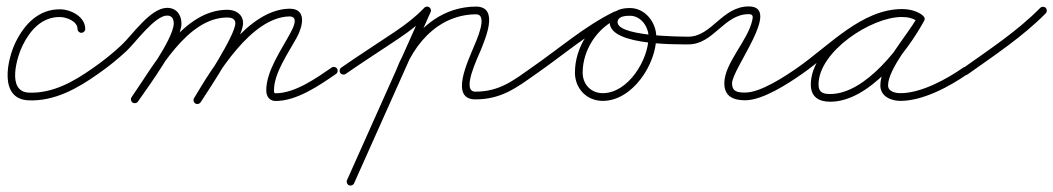

<svg xmlns="http://www.w3.org/2000/svg" viewBox="-20 -297 3275 597"><path d="M245 -207C245 -207 245 -207 245 -207C245 -245 201 -267.2 168.3 -268C101.8 -269.5 57.2 -223.2 29.3 -167.4C2.6 -114 -25.3 10.9 68.5 15C149.3 18.5 221.2 -22 284.9 -67.2C290.3 -71 291.6 -78.5 287.8 -83.9C284 -89.3 276.5 -90.6 271.1 -86.8C211.9 -44.9 144.7 -5.7 69.5 -9C-0.4 -12 32.9 -120.9 50.7 -156.6C74.3 -203.9 111 -245.3 167.7 -244C186.6 -243.6 221 -231 221 -207C221 -200.4 226.4 -195 233 -195C239.6 -195 245 -200.4 245 -207Z M284.9 -67.2C284.9 -67.2 284.9 -67.2 284.9 -67.2C316.3 -89 346.1 -113 374.1 -139.1C400.3 -163.7 461.5 -248.6 499.6 -248.6C514.8 -248.6 520.2 -238.1 520.2 -224C520.2 -176.3 418.9 -37.6 389.2 5.1C385.4 10.6 386.7 18.1 392.1 21.8C397.6 25.6 405.1 24.3 408.8 18.9C408.8 18.9 408.8 18.9 408.8 18.9C442.9 -29.9 544.2 -167.5 544.2 -224C544.2 -251.3 528.3 -272.6 499.6 -272.6C448.2 -272.6 392.2 -189 357.7 -156.7C330.6 -131.3 301.6 -108.1 271.1 -86.8C265.7 -83.1 264.4 -75.6 268.2 -70.1C271.9 -64.7 279.4 -63.4 284.9 -67.2ZM408.8 18.9C408.8 18.9 408.8 18.9 408.8 18.9C473.1 -73.3 561 -242.6 687.1 -242.6C698.7 -242.6 711.8 -238.9 711.8 -225.1C711.8 -187.1 610.2 -32.9 583.9 7.4C580.3 13 581.9 20.4 587.4 24.1C593 27.7 600.4 26.1 604.1 20.6C634.3 -25.7 735.8 -178 735.8 -225.1C735.8 -252.8 712.4 -266.6 687.1 -266.6C549 -266.6 459 -95 389.2 5.1C385.4 10.6 386.7 18.1 392.1 21.8C397.6 25.6 405.1 24.3 408.8 18.9ZM587.5 24.8C593.2 28.2 600.5 26.4 603.9 20.7C656.6 -67.6 760.3 -241.7 878.4 -245.9C911.1 -247.1 891 -209.2 882.6 -193.7C854.5 -141.2 807.9 -76.2 807.9 -16.1C807.9 2 817.3 17 837 17C903.2 17 972.6 -31.2 1024.8 -67.1C1030.3 -70.9 1031.6 -78.3 1027.9 -83.8C1024.1 -89.3 1016.7 -90.6 1011.2 -86.9C1011.2 -86.9 1011.2 -86.9 1011.2 -86.9C963.8 -54.3 897.4 -7 837 -7C831.6 -7 831.9 -11.5 831.9 -16.1C831.9 -70.9 877.8 -133.9 903.8 -182.3C921.7 -215.8 935.1 -271.9 877.6 -269.9C748.1 -265.3 641.5 -89.1 583.3 8.4C579.9 14.1 581.8 21.5 587.5 24.8Z M1054.9 -67.2C1054.9 -67.2 1054.9 -67.2 1054.9 -67.2C1110.1 -105.6 1167 -141.6 1222.7 -179.3C1256.5 -202.2 1288.4 -226.6 1316.7 -256.2C1321.3 -261 1321.1 -268.6 1316.3 -273.1C1311.5 -277.7 1303.9 -277.6 1299.3 -272.8C1299.3 -272.8 1299.3 -272.8 1299.3 -272.8C1272.2 -244.4 1241.7 -221.1 1209.3 -199.2C1153.4 -161.4 1096.5 -125.4 1041.1 -86.8C1035.7 -83.1 1034.4 -75.6 1038.2 -70.1C1041.9 -64.7 1049.4 -63.4 1054.9 -67.2ZM1312.9 -275.4C1306.8 -278.1 1299.7 -275.4 1297 -269.4C1217.7 -91.9 1138.4 85.6 1059 263.1C1056.3 269.2 1059.1 276.3 1065.1 279C1071.2 281.7 1078.3 278.9 1081 272.9C1081 272.9 1081 272.9 1081 272.9C1160.3 95.4 1239.6 -82.1 1319 -259.6C1321.7 -265.6 1318.9 -272.7 1312.9 -275.4ZM1235.2 -72.7C1235.2 -72.7 1235.2 -72.7 1235.2 -72.7C1256.8 -128.7 1292.5 -181.6 1342.5 -215.8C1377.3 -239.5 1417.8 -252.5 1460 -252.5C1500.4 -252.5 1458.7 -165.4 1452.1 -148.9C1437 -110.7 1376.6 12 1458 12C1538.6 12 1585.3 -23.7 1646.9 -67.2C1652.3 -71 1653.6 -78.5 1649.8 -83.9C1646 -89.3 1638.5 -90.6 1633.1 -86.8C1575.8 -46.4 1533 -12 1458 -12C1413.2 -12 1465.4 -117.3 1474.4 -140C1488.3 -175 1533.7 -276.5 1460 -276.5C1413 -276.5 1367.8 -262.1 1329 -235.6C1274.9 -198.7 1236.1 -141.9 1212.8 -81.3C1210.4 -75.1 1213.5 -68.2 1219.7 -65.8C1225.9 -63.4 1232.8 -66.5 1235.2 -72.7Z M1630.1 -70.2C1633.9 -64.7 1641.4 -63.4 1646.8 -67.1C1729.5 -124.3 1809.5 -194.6 1899.6 -238.7C1906.8 -242.2 1907.8 -249.2 1905.2 -254.6C1902.6 -260 1896.5 -263.7 1889.3 -260.4C1817.5 -227.1 1767.7 -150.4 1767.7 -71.2C1767.7 -21.8 1804.3 16.7 1854.2 16.7C1947.2 16.7 2020.6 -98.2 2020.6 -182.5C2020.6 -227.5 1985.9 -272 1939 -272C1915.8 -272 1887.4 -266.9 1878.7 -242C1878.7 -242 1878.7 -242 1878.7 -242C1878.7 -242 1878.7 -242 1878.7 -242C1847.8 -155.4 2080.3 -159.1 2121 -159C2127.6 -159 2133 -164.4 2133 -171C2133 -177.6 2127.6 -183 2121 -183C2121 -183 2121 -183 2121 -183C2097.6 -183 1883.4 -183.7 1901.3 -234C1901.3 -234 1901.3 -234 1901.3 -234C1901.3 -234 1901.3 -234 1901.3 -234C1905.9 -247.1 1927.6 -248 1939 -248C1972.5 -248 1996.6 -214.2 1996.6 -182.5C1996.6 -111.7 1933.5 -7.3 1854.2 -7.3C1817.5 -7.3 1791.7 -34.9 1791.7 -71.2C1791.7 -141.1 1836 -209.2 1899.4 -238.6C1906.6 -241.9 1907.6 -249.1 1905 -254.5C1902.4 -260 1896.2 -263.7 1889.1 -260.3C1797.8 -215.6 1716.9 -144.8 1633.2 -86.9C1627.7 -83.1 1626.4 -75.6 1630.1 -70.2Z M2109 -171C2109 -164.3 2114.4 -159 2121 -159C2199.1 -159.2 2230.8 -253 2308 -253C2322.4 -253 2321.6 -244.9 2318.8 -232.7C2304.7 -170 2232.2 -100.6 2232.2 -37.8C2232.2 3.4 2261.2 14.8 2297.3 14.8C2351.3 14.8 2430.7 -36.9 2473.9 -67.2C2479.3 -71 2480.6 -78.5 2476.8 -83.9C2473 -89.3 2465.5 -90.6 2460.1 -86.8C2421.7 -59.9 2345.2 -9.2 2297.3 -9.2C2274.7 -9.2 2256.2 -11.2 2256.2 -37.8C2256.2 -83.8 2412.6 -277 2308 -277C2225.7 -277 2192.6 -183.2 2121 -183C2114.3 -183 2109 -177.6 2109 -171Z M2473.8 -67.1C2473.8 -67.1 2473.8 -67.1 2473.8 -67.1C2565.8 -131 2667 -244.8 2784.6 -244.8C2801.5 -244.8 2819.1 -241.2 2833 -231.2C2839.2 -226.8 2845.8 -229.9 2849.1 -235.1C2852.5 -240.3 2852.6 -247.6 2846 -251.4C2825.1 -263.5 2808.1 -268.1 2783.3 -268.1C2675.1 -268.1 2501.1 -150.4 2501.1 -34.2C2501.1 4.5 2526 19.3 2561.7 19.3C2682.8 19.3 2801.2 -136.7 2853.5 -232.2C2857.4 -239.3 2854 -245.6 2848.8 -248.5C2843.5 -251.4 2836.3 -250.8 2832.5 -243.8C2799.3 -183.3 2717.3 -98.5 2717.3 -31.6C2717.3 2.7 2750.4 16.7 2780 16.7C2849.7 16.7 2933.1 -28.1 2988.9 -67.2C2994.3 -71 2995.6 -78.5 2991.8 -83.9C2988 -89.3 2980.5 -90.6 2975.1 -86.8C2923.6 -50.8 2844.4 -7.3 2780 -7.3C2764.6 -7.3 2741.3 -12 2741.3 -31.6C2741.3 -83.4 2825 -180.2 2853.5 -232.2C2857.4 -239.2 2854 -245.6 2848.8 -248.5C2843.5 -251.4 2836.3 -250.8 2832.5 -243.8C2785.1 -157.2 2672.1 -4.7 2561.7 -4.7C2539.2 -4.7 2525.1 -9.2 2525.1 -34.2C2525.1 -136.6 2688.8 -244.1 2783.3 -244.1C2804 -244.1 2816.8 -240.6 2834 -230.6C2840.6 -226.8 2846.9 -229.6 2850.1 -234.5C2853.2 -239.4 2853.2 -246.3 2847 -250.8C2828.9 -263.7 2806.6 -268.8 2784.6 -268.8C2659.5 -268.8 2557.2 -154.2 2460.2 -86.9C2454.7 -83.1 2453.4 -75.6 2457.1 -70.2C2460.9 -64.7 2468.4 -63.4 2473.8 -67.1Z M2972.2 -68.7C2976.1 -63.3 2983.5 -62 2989 -65.9C3071.7 -124.7 3160.2 -183.1 3231.6 -255.6C3236.2 -260.3 3236.1 -267.9 3231.4 -272.6C3226.7 -277.2 3219.1 -277.1 3214.4 -272.4C3214.4 -272.4 3214.4 -272.4 3214.4 -272.4C3144.1 -200.9 3056.6 -143.4 2975 -85.4C2969.6 -81.6 2968.4 -74.1 2972.2 -68.7Z"/></svg>

Font: FRB American Cursive Guidelines Light
Style: Italic
Weight: 300
Italic angle: -25°
Version: Version 2.0;Modular Font Editor K font №1